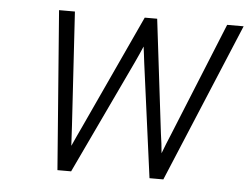

<svg xmlns="http://www.w3.org/2000/svg" viewBox="-43 -563 801 615"><g transform="rotate(5 358.0 -255.5)"><path d="M162.5 0 123 -511H174L196.5 -145.5Q197.5 -130 198.2 -113.5Q199 -97 200 -81.5Q206.5 -96 214.8 -114Q223 -132 229.5 -145.5L398.5 -511H438.5L482.5 -145.5Q485 -129.5 486.8 -114.2Q488.5 -99 490 -83Q496 -99 502.2 -114.5Q508.5 -130 515 -145.5L663.5 -511H716.5L503 0H458.5L409.5 -366.5Q408 -378.5 406.2 -393.5Q404.5 -408.5 403 -418.5Q398 -406.5 391.5 -392.2Q385 -378 379.5 -366L206.5 0Z"/></g></svg>

Font: Overpass ExtraLight
Style: Italic
Weight: 250
Italic angle: -10°
Designer: Delve Withrington, Dave Bailey, Thomas Jockin
Foundry: Delve Fonts LLC
Version: Version 4.000